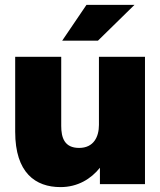

<svg xmlns="http://www.w3.org/2000/svg" viewBox="-20 -752 654 784"><path d="M230 -238V-520H42V-214C42 -46 125 12 227 12C298 12 352 -22 388 -67V0H572V-520H384V-242C384 -194 363 -148 303 -148C243 -148 230 -190 230 -238ZM234 -586H380L529 -732H333Z"/></svg>

Font: Aspekta 900
Style: Regular
Weight: 900
Designer: Ivo Dolenc
Version: Version 2.000